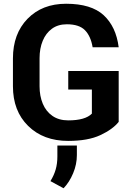

<svg xmlns="http://www.w3.org/2000/svg" viewBox="-20 -741 708 1024"><path d="M344 10.5Q211 10.5 130 -69.5Q49 -149 49 -281V-429.5Q49 -561 127 -641Q205 -721 332.5 -721Q466.5 -721 532.8 -660Q599 -599 613 -489H474Q464 -548.5 433 -580Q402 -611.5 336.5 -611.5Q289.5 -611.5 257 -587.8Q224.5 -564 207.8 -523.2Q191 -482.5 191 -430.5V-281Q191 -229 208.2 -187.8Q225.5 -146.5 259.8 -122.8Q294 -99 344 -99Q434.5 -99 470 -135V-263.5H344V-362.5H613V-91Q581 -51 515 -20.2Q449 10.5 344 10.5ZM319 263 249 225Q268 194 277 162.8Q286 131.5 286 93V35H390V86Q390 135.5 370 183.2Q350 231 319 263Z"/></svg>

Font: Roberto Sans
Style: Bold
Weight: 700
Designer: Google (font) & Cristiano Sobral (main changes)
Version: Version 1.000;October 12, 2021;FontCreator 14.0.0.2814 64-bi